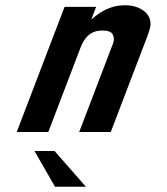

<svg xmlns="http://www.w3.org/2000/svg" viewBox="-20 -704 636 730"><path d="M327.1 -630 345.5 -678H225.5L43.6 -202H163.6L286.6 -524C298.1 -554 319.4 -588 368.6 -588C390.3 -588 403.6 -583 408.5 -573C418 -553.6 410.3 -540.1 404.1 -524L281.1 -202H401.1L537.9 -560C544.3 -576.7 548.5 -589.3 550.5 -598C562.6 -648.9 514.9 -684 456.5 -684C397.2 -684 360.6 -657.9 327.1 -630ZM187.3 -130H111.1L189.1 6H306.6Z"/></svg>

Font: Din Kursivschrift
Style: Extended Italic
Weight: 400
Version: Version 1.089